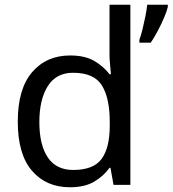

<svg xmlns="http://www.w3.org/2000/svg" viewBox="-20 -780 728 810"><path d="M275 10Q175 10 115 -59.5Q55 -129 55 -267Q55 -405 115.5 -475.5Q176 -546 276 -546Q338 -546 377.5 -523Q417 -500 442 -467H448Q447 -480 444.5 -505.5Q442 -531 442 -546V-760H530V0H459L446 -72H442Q418 -38 378 -14Q338 10 275 10ZM289 -63Q374 -63 408.5 -109.5Q443 -156 443 -250V-266Q443 -366 410 -419.5Q377 -473 288 -473Q217 -473 181.5 -416.5Q146 -360 146 -265Q146 -169 181.5 -116Q217 -63 289 -63ZM688 -751Q684 -733 672.5 -706Q661 -679 646 -650.5Q631 -622 616 -600H568V-612Q575 -631 581.5 -657.5Q588 -684 593.5 -711.5Q599 -739 601 -760H688Z"/></svg>

Font: Noto Sans Adlam
Style: Regular
Weight: 400
Designer: Mark Jamra, Neil Patel
Foundry: JamraPatel LLC
Version: Version 3.001